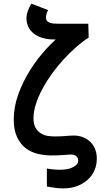

<svg xmlns="http://www.w3.org/2000/svg" viewBox="-20 -851 555 1061"><path d="M333 190Q329 190 324 190Q311 190 289 187.5Q267 185 239 180V80Q252 83 272 85Q292 87 311 87Q334 87 352.5 83.5Q371 80 384.5 72.5Q398 65 405 56.5Q412 48 412 38Q412 36 412 35Q412 34 412 33Q412 24 403 13.5Q394 3 371 3Q364 3 352.5 4Q341 5 326.5 6Q312 7 296 7.5Q280 8 264 8Q228 8 190.5 -0.5Q153 -9 123.5 -31Q94 -53 75 -92Q56 -131 56 -190Q56 -261 81.5 -331Q107 -401 147 -464.5Q187 -528 237 -582Q263 -610 288 -633H283Q281 -633 279 -633Q209 -633 168 -664.5Q127 -696 126 -751Q127 -772 133.5 -790Q140 -808 153 -831L246 -795Q240 -786 237 -774Q234 -762 234 -753Q234 -743 239.5 -736Q245 -729 254.5 -725.5Q264 -722 275.5 -721Q287 -720 298 -720H468L470 -643Q436 -622 400 -590Q364 -558 330 -521Q296 -484 266.5 -443Q237 -402 214.5 -360Q192 -318 179 -278Q166 -238 165 -202Q165 -199 165 -197Q165 -164 177 -144Q189 -124 207.5 -113Q226 -102 247.5 -99.5Q269 -97 287 -97Q314 -97 343 -99.5Q372 -102 388 -102Q416 -102 439.5 -92.5Q463 -83 480 -66Q497 -49 506 -26Q515 -3 515 25Q515 61 501.5 91.5Q488 122 462.5 144Q437 166 404 178Q371 190 333 190Z"/></svg>

Font: Rising Sun SemiBold
Style: Regular
Weight: 600
Designer: Matt McInerney, Pablo Impallari, Rodrigo Fuenzalida (Raleway font), Stephen Hutchings (Greek), Cristiano Sobral (main ch
Foundry: The Rising Sun Project Authors
Version: Version 4.327; ttfautohint (v1.8.4.7-5d5b-dirty)